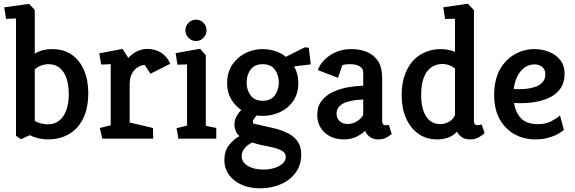

<svg xmlns="http://www.w3.org/2000/svg" viewBox="-20 -754 3124 1044"><path d="M94 3 67 -16V-654L13 -651L3 -714L138 -733L169 -700V-462Q187 -474 211 -480.5Q235 -487 263 -487Q326 -487 369.5 -457Q413 -427 436.5 -373Q460 -319 460 -248Q460 -183 443 -135.5Q426 -88 396 -57Q366 -26 326.5 -11Q287 4 242 4Q214 4 188.5 -2Q163 -8 142 -19ZM241 -78Q277 -78 302 -98Q327 -118 340.5 -155Q354 -192 354 -243Q354 -292 341.5 -328.5Q329 -365 304.5 -385Q280 -405 245 -405Q223 -405 202 -397Q181 -389 169 -376V-97Q182 -88 202 -83Q222 -78 241 -78Z M536 0 523 -58 582 -73V-405L530 -403L520 -464L646 -488L678 -439Q699 -463 726.5 -475.5Q754 -488 780 -488Q824 -488 857 -467Q890 -446 905 -407L798 -353L767 -401Q753 -401 733.5 -391Q714 -381 699.5 -357.5Q685 -334 685 -294V-88L812 -58L813 0Z M950 0 940 -57 997 -71V-404L945 -402L935 -465L1068 -489L1099 -454V-70L1156 -58V0ZM1046 -531Q1022 -531 1005 -548.5Q988 -566 988 -589Q988 -613 1005 -630Q1022 -647 1046 -647Q1070 -647 1086.5 -630Q1103 -613 1103 -589Q1103 -566 1086.5 -548.5Q1070 -531 1046 -531Z M1394 270Q1337 270 1293.5 250.5Q1250 231 1225 196.5Q1200 162 1200 117Q1200 68 1224.5 36Q1249 4 1282 -14Q1269 -25 1262 -40.5Q1255 -56 1255 -77Q1255 -102 1266 -121.5Q1277 -141 1292 -156Q1258 -179 1236.5 -215.5Q1215 -252 1215 -302Q1215 -360 1242.5 -401.5Q1270 -443 1314 -465Q1358 -487 1408 -487Q1443 -487 1476 -476.5Q1509 -466 1534 -445L1638 -497L1659 -494L1670 -404L1579 -393Q1590 -374 1596 -351.5Q1602 -329 1602 -303Q1602 -245 1574.5 -205Q1547 -165 1503 -144.5Q1459 -124 1408 -124Q1399 -124 1390.5 -124.5Q1382 -125 1374 -126L1355 -98L1357 -82L1460 -59Q1510 -48 1545.5 -29.5Q1581 -11 1599.5 16.5Q1618 44 1618 85Q1618 144 1587 185.5Q1556 227 1505 248.5Q1454 270 1394 270ZM1413 168Q1444 168 1471.5 159.5Q1499 151 1516.5 135.5Q1534 120 1534 99Q1534 80 1517 68.5Q1500 57 1472.5 50Q1445 43 1413 37Q1381 31 1351 21Q1324 34 1309 53.5Q1294 73 1294 96Q1294 116 1308 132Q1322 148 1348.5 158Q1375 168 1413 168ZM1408 -206Q1453 -206 1474.5 -235.5Q1496 -265 1496 -306Q1496 -346 1474.5 -375.5Q1453 -405 1408 -405Q1364 -405 1342.5 -375.5Q1321 -346 1321 -306Q1321 -265 1342.5 -235.5Q1364 -206 1408 -206Z M1851 4Q1807 4 1774 -13Q1741 -30 1723 -60Q1705 -90 1705 -129Q1705 -175 1728.5 -205.5Q1752 -236 1790.5 -254Q1829 -272 1872.5 -279.5Q1916 -287 1955 -288V-362Q1955 -380 1937 -392.5Q1919 -405 1883 -405Q1873 -405 1861 -404Q1849 -403 1841 -399L1818 -331L1708 -373Q1727 -423 1777 -455Q1827 -487 1891 -487Q1937 -487 1975 -471.5Q2013 -456 2035.5 -422Q2058 -388 2058 -332V-97Q2058 -84 2063 -78.5Q2068 -73 2077 -73Q2082 -73 2087 -74Q2092 -75 2094 -75L2110 -25Q2102 -18 2083 -7Q2064 4 2038 4Q2009 4 1991.5 -9Q1974 -22 1965 -43Q1944 -22 1915 -9Q1886 4 1851 4ZM1870 -80Q1899 -80 1922 -95Q1945 -110 1955 -129V-213Q1934 -212 1909 -209Q1884 -206 1861.5 -198Q1839 -190 1824.5 -175Q1810 -160 1810 -136Q1810 -113 1825.5 -96.5Q1841 -80 1870 -80Z M2357 4Q2298 4 2255 -26.5Q2212 -57 2188 -111Q2164 -165 2164 -234Q2164 -302 2182.5 -350.5Q2201 -399 2231 -429Q2261 -459 2299 -473Q2337 -487 2375 -487Q2399 -487 2418.5 -483Q2438 -479 2454 -472V-652L2400 -651L2390 -714L2524 -734L2557 -699V-97Q2557 -84 2562.5 -78.5Q2568 -73 2577 -73Q2584 -73 2590.5 -75Q2597 -77 2599 -78L2615 -30Q2607 -22 2586 -9Q2565 4 2537 4Q2508 4 2491 -8Q2474 -20 2465 -38Q2446 -17 2418 -6.5Q2390 4 2357 4ZM2375 -79Q2398 -79 2422 -92.5Q2446 -106 2454 -129V-381Q2443 -392 2424 -399Q2405 -406 2385 -406Q2351 -406 2325 -388Q2299 -370 2284.5 -332.5Q2270 -295 2270 -235Q2270 -189 2281.5 -154Q2293 -119 2316 -99Q2339 -79 2375 -79Z M2891 4Q2829 4 2778 -24Q2727 -52 2697 -106Q2667 -160 2667 -237Q2667 -319 2697.5 -374.5Q2728 -430 2778.5 -458.5Q2829 -487 2886 -487Q2927 -487 2964.5 -472.5Q3002 -458 3026 -428Q3050 -398 3050 -352Q3050 -307 3029.5 -276Q3009 -245 2975 -227Q2941 -209 2898.5 -201Q2856 -193 2812 -193L2775 -194Q2782 -145 2812 -112Q2842 -79 2906 -79Q2947 -79 2976 -94Q3005 -109 3025 -126L3046 -49Q3034 -36 3011 -24Q2988 -12 2957.5 -4Q2927 4 2891 4ZM2774 -270 2802 -269Q2824 -269 2849 -272Q2874 -275 2895.5 -283.5Q2917 -292 2931 -308Q2945 -324 2945 -349Q2945 -378 2927.5 -391Q2910 -404 2887 -404Q2856 -404 2831.5 -386Q2807 -368 2792 -337Q2777 -306 2774 -270Z"/></svg>

Font: Kreon Light Medium
Style: Regular
Weight: 500
Version: Version 2.002